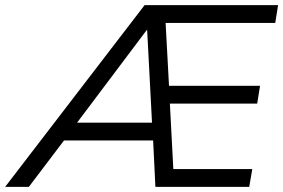

<svg xmlns="http://www.w3.org/2000/svg" viewBox="-75 -725 1099 745"><path d="M-55 0 486 -705H1004L993 -636H542L566 -665L582 -370L554 -392H934L923 -323H558L583 -345L599 -41L570 -69H904L892 0H528L518 -204L544 -180H154L190 -202L37 0ZM494 -608 209 -229 203 -249H534L516 -227L496 -608Z"/></svg>

Font: Nunito Sans 12pt
Style: Italic
Weight: 400
Italic angle: -9°
Designer: Vernon Adams
Foundry: Vernon Adams
Version: Version 3.101;gftools[0.9.27]